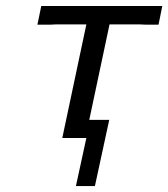

<svg xmlns="http://www.w3.org/2000/svg" viewBox="-20 -465 567 647"><path d="M106 -381.8 119.1 -444.8H526.9L514.2 -381.8H472.2L451.2 -382.8H349.1L280.8 -61H348.1L299.8 162.1H235.8L271 0H189.9L271 -382.8H168.9L147.9 -381.8Z"/></svg>

Font: CMU Sans Serif
Style: Oblique
Weight: 500
Italic angle: -12°
Version: Version 0.7.0